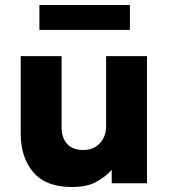

<svg xmlns="http://www.w3.org/2000/svg" viewBox="-20 -735 678 770"><path d="M268 15Q163.5 15 113.2 -44.5Q63 -104 63 -200V-510H227V-224.5Q227 -182.5 249.2 -158Q271.5 -133.5 314 -133.5Q355 -133.5 380.2 -160.2Q405.5 -187 405.5 -229.5V-510H569.5V0H428V-54Q403.5 -26 366 -5.5Q328.5 15 268 15ZM138 -615V-715H501V-615Z"/></svg>

Font: Geologica
Style: Bold
Weight: 700
Designer: Sindre Bremnes, Frode Helland
Foundry: Monokrom Skriftforlag AS
Version: Version 1.010; ttfautohint (v1.8.4.7-5d5b);gftools[0.9.28]